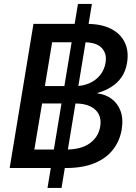

<svg xmlns="http://www.w3.org/2000/svg" viewBox="-20 -848 687 969"><path d="M219.7 100.6 373.5 -828.1H443.8L290.5 100.6ZM28.8 0 148.9 -727.5H416.5Q492.7 -727.5 541.3 -702.1Q589.8 -676.8 610.4 -632.3Q630.9 -587.9 621.1 -530.3Q614.3 -488.8 593.5 -458.7Q572.8 -428.7 541.5 -409.2Q510.3 -389.6 472.2 -378.9V-376.5Q511.2 -372.1 542.2 -349.9Q573.2 -327.6 588.1 -288.6Q603 -249.5 594.2 -194.3Q584.5 -136.7 550.3 -92.8Q516.1 -48.8 456.8 -24.4Q397.5 0 312 0ZM153.3 -93.3H313Q389.6 -93.3 433.3 -125Q477.1 -156.7 485.8 -209.5Q491.7 -244.6 478.8 -270.5Q465.8 -296.4 436 -311Q406.2 -325.7 360.8 -325.7H192.4ZM206.5 -413.6H359.9Q398.9 -413.6 431.4 -428Q463.9 -442.4 485.4 -469Q506.8 -495.6 512.7 -531.2Q520.5 -577.6 493.2 -606.2Q465.8 -634.8 402.8 -634.8H243.2Z"/></svg>

Font: Inter 24pt Medium
Style: Italic
Weight: 500
Italic angle: -9.3988°
Designer: Rasmus Andersson
Foundry: rsms
Version: Version 4.001;git-66647c0bb